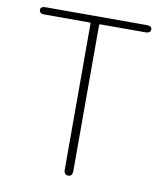

<svg xmlns="http://www.w3.org/2000/svg" viewBox="-82 -793 737 861"><g transform="rotate(10 286.5 -363.0)"><path d="M287 0Q267 0 267 -24V-688Q267 -693 262 -693H57Q33 -693 33 -710Q33 -726 57 -726H516Q540 -726 540 -710Q540 -693 516 -693H311Q306 -693 306 -688V-24Q306 0 287 0Z"/></g></svg>

Font: Resource Han Rounded JP ExtraLight
Style: Regular
Weight: 250
Designer: Cyano Hao (round all glyphs); Ryoko NISHIZUKA 西塚涼子 (kana, bopomofo & ideographs); Paul D. Hunt (Latin, Greek & Cyrillic)
Foundry: Cyano Hao
Version: 0.990